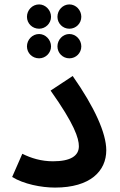

<svg xmlns="http://www.w3.org/2000/svg" viewBox="-20 -843 542 869"><path d="M157 -713C186 -713 211 -737 211 -767C211 -797 186 -823 157 -823C126 -823 102 -797 102 -767C102 -737 126 -713 157 -713ZM294 -713C324 -713 348 -737 348 -767C348 -797 324 -823 294 -823C264 -823 240 -797 240 -767C240 -737 264 -713 294 -713ZM157 -579C186 -579 211 -603 211 -633C211 -663 186 -689 157 -689C126 -689 102 -663 102 -633C102 -603 126 -579 157 -579ZM294 -579C324 -579 348 -603 348 -633C348 -663 324 -689 294 -689C264 -689 240 -663 240 -633C240 -603 264 -579 294 -579ZM35 -42C87 -10 166 6 229 6C389 6 461 -69 461 -163C461 -240 408 -358 309 -499L209 -433C317 -281 337 -217 337 -181C337 -138 300 -113 220 -113C167 -113 121 -127 81 -147Z"/></svg>

Font: Noto Sans Arabic UI SmBd
Style: Regular
Weight: 600
Designer: Monotype Design Team, Nadine Chahine and Nizar Qandah
Foundry: Monotype Imaging Inc.
Version: Version 2.010